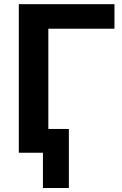

<svg xmlns="http://www.w3.org/2000/svg" viewBox="-20 -739 592 929"><path d="M71 -718.8H533.9V-600.1H213.9V0H71ZM187.7 0H79.6V-115H313.2V170.7H187.7Z"/></svg>

Font: Min Sans VF VF
Style: Regular
Weight: 400
Designer: Jinseong-Kim, NotoSansCJK, Nunito
Foundry: Jinseong-Kim
Version: Version 1.420;Glyphs 3.1.2 (3151)